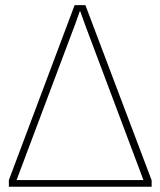

<svg xmlns="http://www.w3.org/2000/svg" viewBox="-20 -710 609 730"><path d="M13.7 0V-25.4L263.7 -690.4H304.7L556.6 -24.4V0ZM43 -25.4H525.4L312.5 -591.8Q308.6 -600.6 285.2 -667H283.2Q280.3 -659.2 271 -632.3Q261.7 -605.5 255.9 -591.8Z"/></svg>

Font: Gothic A1 Thin
Style: Regular
Weight: 250
Designer: HanYang I&C Co.,Ltd.
Foundry: HanYang I&C Co.,Ltd.
Version: Version 2.50